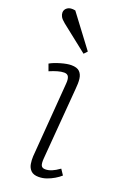

<svg xmlns="http://www.w3.org/2000/svg" viewBox="-149 -812 588 877"><g transform="rotate(20 144.5 -373.0)"><path d="M133 -429Q135 -451 129.5 -462.5Q124 -474 108 -474Q94 -474 76.5 -469Q59 -464 38 -455L26 -488Q45 -499 76 -508Q107 -517 127 -517Q155 -517 167.5 -504.5Q180 -492 182.5 -471Q185 -450 182 -422L154 -74Q152 -49 157 -39Q162 -29 177 -29Q192 -29 208 -35.5Q224 -42 245 -57L263 -30Q251 -19 234 -9Q217 1 198.5 7.5Q180 14 160 14Q135 14 122.5 1.5Q110 -11 107 -29.5Q104 -48 105 -66ZM176 -601 161 -585 33 -686Q17 -699 11.5 -709Q6 -719 6 -729Q6 -744 19.5 -753.5Q33 -763 58 -758Z"/></g></svg>

Font: Literata ExtraLight
Style: Italic
Weight: 250
Italic angle: -2°
Designer: Latin by Veronika Burian and Jose Scaglione. Greek by Irene Vlachou. Cyrillic by Vera Evstafieva
Foundry: TypeTogether
Version: Version 3.002